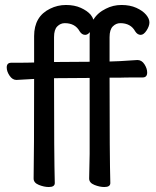

<svg xmlns="http://www.w3.org/2000/svg" viewBox="-20 -734 628 771"><path d="M341 -605Q332 -594 322 -594Q309 -594 300 -608Q282 -641 240 -641Q223 -641 210 -628Q197 -615 197 -585V-485L340 -486V-589Q340 -597 341 -605ZM399 17Q380 17 359 8.5Q338 0 338 -17L340 -116V-421L197 -420Q197 -105 200 1Q200 17 176 17Q157 17 136 8.5Q115 0 115 -17Q117 -116 117 -417L46 -413Q30 -413 18.5 -430Q7 -447 7 -463Q7 -482 25 -482Q99 -482 117 -483V-589Q117 -668 181 -699Q211 -714 245 -714Q279 -714 304.5 -702.5Q330 -691 344 -675Q352 -665 355 -655Q372 -683 405 -699Q434 -714 468 -714Q502 -714 527.5 -702.5Q553 -691 566.5 -675Q580 -659 580 -644Q580 -629 568.5 -611.5Q557 -594 545 -594Q532 -594 523 -608Q505 -641 463 -641Q446 -641 433 -628Q420 -615 420 -585V-487Q446 -487 532 -493Q549 -493 560 -476Q571 -459 571 -443Q571 -423 553 -423Q470 -423 457 -422H420Q420 -105 423 1Q423 17 399 17Z"/></svg>

Font: LXGW WenKai Medium
Style: Regular
Weight: 500
Designer: LXGW / Fontworks Inc.
Foundry: LXGW / Fontworks Inc.
Version: Version 1.501; October 10, 2024